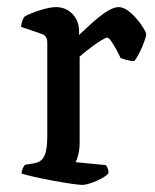

<svg xmlns="http://www.w3.org/2000/svg" viewBox="-20 -520 437 540"><path d="M210.7 0Q203 0 180.4 -3.3Q157.9 -6.5 130 -11.7Q102 -16.9 77.2 -22.4Q52.4 -28 40.6 -32Q40.6 -39.5 43.9 -46.2Q47.2 -52.8 50 -56.4L77.7 -61.1Q88.7 -63.1 96.6 -69.9Q104.5 -76.6 108.8 -92.9Q113 -109.1 113 -139.1V-399.9Q113 -408.1 109.8 -414.8Q106.6 -421.5 97.4 -424.5L39.1 -444.6Q40.9 -457.3 43.8 -464.2Q46.6 -471 50 -474Q66.3 -483.1 93.6 -491.6Q121 -500 137.2 -500Q165 -500 183.7 -480.8Q202.4 -461.5 202.4 -431.3V-421.7Q212.2 -430.5 226.2 -443.8Q240.3 -457.2 256 -470.1Q271.7 -483 286.9 -491.5Q302.1 -500 313.7 -500Q326 -500 339.3 -490.5Q352.5 -480.9 364.3 -467.1Q376.1 -453.3 383.6 -440.8Q391.1 -428.4 391.1 -422.9Q391.1 -418.1 385.9 -403.6Q380.7 -389 373.1 -373.4Q365.5 -357.8 357.7 -348.3Q346.4 -348.3 335.6 -351.6Q324.8 -354.9 319.2 -356.6Q313.5 -369.5 306 -382.8Q298.5 -396 292.2 -405Q286 -414 281.5 -414Q277.1 -414 265.8 -407.2Q254.5 -400.4 241.6 -390.9Q228.7 -381.5 218.2 -372.9Q207.6 -364.3 204 -360.9V-120.5Q204 -100 200.1 -84.8Q196.2 -69.7 192.4 -63.9L277.7 -55.6Q279.7 -53.6 282.5 -47.5Q285.2 -41.5 285.2 -33Q279.2 -25.4 265.3 -17.9Q251.4 -10.3 236 -5.2Q220.7 0 210.7 0Z"/></svg>

Font: Texturina Medium
Style: Regular
Weight: 500
Designer: Guillermo Torres Carreño
Foundry: Omnibus-Type
Version: Version 1.003